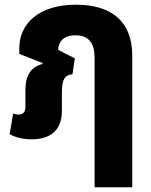

<svg xmlns="http://www.w3.org/2000/svg" viewBox="-20 -582 643 816"><path d="M114 10C190 10 243 -24 243 -111V-192C243 -243 256 -265 288 -266L298 -334L227 -370C229 -404 249 -432 300 -432C356 -432 382 -400 382 -337V214H542V-346C542 -489 456 -562 303 -562C142 -562 62 -479 62 -377V-353L161 -314L160 -310C110 -296 88 -261 88 -199V-130C88 -106 79 -95 58 -95C51 -95 44 -97 36 -100L21 -12C43 1 75 10 114 10Z"/></svg>

Font: Noto Sans Thai SemCond ExtBd
Style: Regular
Weight: 800
Width: 4
Designer: Monotype Design Team
Foundry: Monotype Imaging Inc.
Version: Version 2.002